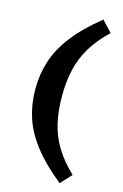

<svg xmlns="http://www.w3.org/2000/svg" viewBox="-130 -802 631 982"><g transform="rotate(15 185.5 -311.0)"><path d="M187 -311Q187 -233 202 -168.5Q217 -104 251.5 -47.2Q286 9.5 344 64.5L290.5 122.5Q197.5 47 144.2 -22.5Q91 -92 68.5 -162.5Q46 -233 46 -311Q46 -389 68.5 -459.2Q91 -529.5 144.2 -599.2Q197.5 -669 290.5 -744L344 -686.5Q286 -631.5 251.5 -574.8Q217 -518 202 -453.5Q187 -389 187 -311Z"/></g></svg>

Font: Newsreader 6pt SemiBold
Style: Regular
Weight: 600
Designer: Hugues Gentile
Foundry: Production Type
Version: Version 1.003; ttfautohint (v1.8.3)